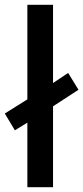

<svg xmlns="http://www.w3.org/2000/svg" viewBox="-30 -780 347 800"><path d="M84 0V-269L32 -237L-10 -307L84 -366V-760H191V-434L254 -476L297 -406L191 -337V0Z"/></svg>

Font: Noto Sans Khmer UI Medium
Style: Regular
Weight: 500
Designer: Danh Hong and the Monotype Design Team
Foundry: Monotype Imaging Inc.
Version: Version 2.002; ttfautohint (v1.8.4.7-5d5b)